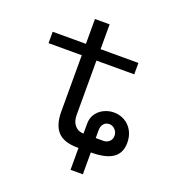

<svg xmlns="http://www.w3.org/2000/svg" viewBox="-137 -738 873 966"><g transform="rotate(20 300.0 -255.5)"><path d="M350 5H346Q271 5 238.5 -30.5Q206 -66 206 -137.5V-439H28V-500H206V-633H284.5V-500H487V-439H284.5V-148Q284.5 -112 302.5 -91.8Q320.5 -71.5 349 -71.5V-124.5Q349 -155.5 364.8 -178Q380.5 -200.5 405.5 -212.2Q430.5 -224 458 -224Q488.5 -224 514.8 -209.2Q541 -194.5 556.5 -167Q572 -139.5 572 -103Q572 -48.5 534.2 -21.8Q496.5 5 416 5V122H350ZM499.5 -114Q499.5 -133 486.5 -147Q473.5 -161 455.5 -161Q437 -161 425.8 -148Q414.5 -135 414.5 -112.5V-71.5H456Q473.5 -71.5 486.5 -83.2Q499.5 -95 499.5 -114Z"/></g></svg>

Font: JuliaMono Light
Style: Regular
Weight: 300
Monospace: yes
Designer: cormullion
Foundry: corm
Version: Version 0.054; ttfautohint (v1.8.4)